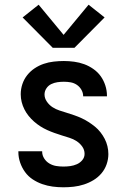

<svg xmlns="http://www.w3.org/2000/svg" viewBox="-20 -787 540 815"><path d="M249 8Q226 8 203.5 5Q181 2 159.5 -5.5Q138 -13 119 -25.5Q100 -38 86.5 -56.5Q73 -75 65.5 -97Q58 -119 58 -141Q58 -142 58 -143Q58 -144 58 -145H159Q159 -144 159 -144Q159 -144 159 -143Q159 -128 167.5 -114.5Q176 -101 189.5 -93Q203 -85 218 -82.5Q233 -80 249 -80Q264 -80 278.5 -82Q293 -84 306.5 -90Q320 -96 329.5 -107.5Q339 -119 339 -134Q339 -151 329 -165Q319 -179 305 -188Q291 -197 275 -202Q259 -207 243 -212Q227 -217 211.5 -222.5Q196 -228 180.5 -235Q165 -242 151 -251Q137 -260 124.5 -271Q112 -282 101.5 -295Q91 -308 83.5 -323Q76 -338 72 -354Q68 -370 68 -387Q68 -409 75 -430Q82 -451 95.5 -468Q109 -485 127 -497Q145 -509 165.5 -516Q186 -523 208 -525.5Q230 -528 251 -528Q273 -528 295 -525Q317 -522 337.5 -514.5Q358 -507 376.5 -494Q395 -481 407.5 -463.5Q420 -446 427 -424.5Q434 -403 434 -381Q434 -380 434 -379.5Q434 -379 434 -378H333Q333 -378 333 -378.5Q333 -379 333 -379Q333 -393 325.5 -406Q318 -419 306 -427Q294 -435 280 -437.5Q266 -440 251 -440Q237 -440 223.5 -438Q210 -436 197.5 -430Q185 -424 177 -412Q169 -400 169 -386Q169 -370 179 -355.5Q189 -341 203 -332Q217 -323 232.5 -318Q248 -313 264 -308Q280 -303 296 -297.5Q312 -292 327 -285Q342 -278 356 -269Q370 -260 383 -249.5Q396 -239 406.5 -225.5Q417 -212 424.5 -197.5Q432 -183 436 -166.5Q440 -150 440 -133Q440 -111 432.5 -89.5Q425 -68 410.5 -51Q396 -34 377 -22.5Q358 -11 336.5 -4Q315 3 293 5.5Q271 8 249 8ZM204 -584 76 -713 144 -767 250 -639 356 -767 424 -713 296 -584Z"/></svg>

Font: Iosevka SS04 Semibold
Style: Regular
Weight: 600
Monospace: yes
Designer: Belleve Invis
Foundry: Belleve Invis
Version: Version 19.0.0; ttfautohint (v1.8.4)